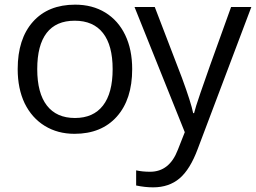

<svg xmlns="http://www.w3.org/2000/svg" viewBox="-20 -565 1101 825"><path d="M303 -545Q187 -545 121.5 -471.5Q56 -398 56 -268Q56 -184 86 -121Q117 -58 172.5 -24Q228 10 300 10Q416 10 482 -64Q548 -138 548 -268Q548 -352 518 -414.5Q488 -477 432.5 -511Q377 -545 303 -545ZM744 79Q708 173 625 173Q592 173 565 167V232Q603 240 638 240Q706 240 751.5 201.5Q797 163 830 74L1060 -535H973Q859 -220 841 -165Q819 -101 814 -79H810Q801 -124 762 -230L645 -535H558L774 3ZM301 -476Q381 -476 422.5 -423Q464 -370 464 -268Q464 -165 422.5 -111.5Q381 -58 302 -58Q223 -58 181.5 -111.5Q140 -165 140 -268Q140 -371 180.5 -423.5Q221 -476 301 -476Z"/></svg>

Font: OpenSansMMV
Style: Regular
Weight: 400
Designer: Steve Matteson
Foundry: Ascender Corporation
Version: Version 4.000